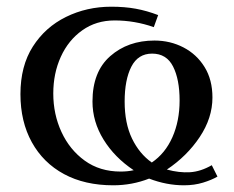

<svg xmlns="http://www.w3.org/2000/svg" viewBox="-20 -536 699 573"><path d="M318 17Q233 17 171 -16.5Q109 -50 75 -111.5Q41 -173 41 -255Q41 -339 78 -397Q115 -455 177 -485.5Q239 -516 312 -516Q352 -516 385 -510Q418 -504 452 -491L439 -455Q382 -475 322 -475Q267 -475 225.5 -445.5Q184 -416 161.5 -366.5Q139 -317 139 -257Q139 -195 163.5 -142Q188 -89 233 -56.5Q278 -24 340 -24Q350 -24 360 -25Q370 -26 379 -28Q322 -66 289 -119.5Q256 -173 256 -233Q256 -322 309 -368.5Q362 -415 441 -415Q488 -415 527.5 -394.5Q567 -374 590.5 -336Q614 -298 614 -245Q614 -184 576 -127Q538 -70 478 -30Q515 -20 547 -22Q579 -24 612 -43L629 -9Q612 1 586 9Q560 17 529 17Q477 17 425 -3Q374 17 318 17ZM433 -51Q473 -78 494.5 -126.5Q516 -175 516 -236Q516 -299 496.5 -337.5Q477 -376 434 -376Q392 -376 372 -337Q352 -298 352 -233Q352 -168 374 -122.5Q396 -77 433 -51Z"/></svg>

Font: Lora
Style: Regular
Weight: 400
Designer: Olga Karpushina, Alexei Vanyashin (Cyrillic)
Foundry: Cyreal
Version: Version 3.005; ttfautohint (v1.8.4.7-5d5b)